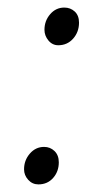

<svg xmlns="http://www.w3.org/2000/svg" viewBox="-20 -482 268 510"><path d="M43.9 -32.2Q43.9 -56.2 59.3 -74Q74.7 -91.8 97.2 -91.8Q113.3 -91.8 124.8 -80.8Q136.2 -69.8 136.2 -50.8Q136.2 -26.4 121.1 -9.3Q106 7.8 82 7.8Q65.9 7.8 54.9 -4.4Q43.9 -16.6 43.9 -32.2ZM98.1 -402.8Q98.1 -426.8 113.3 -444.3Q128.4 -461.9 150.9 -461.9Q167 -461.9 178.5 -451.4Q189.9 -440.9 189.9 -421.9Q189.9 -397 174.3 -379.4Q158.7 -361.8 134.8 -361.8Q119.1 -361.8 108.6 -374.5Q98.1 -387.2 98.1 -402.8Z"/></svg>

Font: Dihjauti
Style: Italic
Weight: 400
Italic angle: -9°
Designer: T. Christopher White
Version: Version 3.0.0